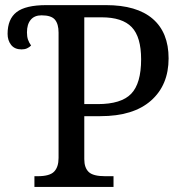

<svg xmlns="http://www.w3.org/2000/svg" viewBox="-20 -734 721 754"><path d="M396 -713.9Q517.1 -713.9 579.6 -660.2Q642.1 -606.4 642.1 -504.9Q642.1 -399.9 573 -338.9Q503.9 -277.8 374 -277.8H311V-108.9Q311 -75.2 328.4 -58.6Q345.7 -42 393.1 -42H425.8V0H115.2V-42H127.9Q175.3 -42 192.6 -60.1Q210 -78.1 210 -113.8V-606Q210 -639.6 195.8 -656.7Q181.6 -673.8 143.1 -673.8Q115.2 -673.8 100.6 -656.2Q85.9 -638.7 85.9 -606.9Q85.9 -590.3 89.8 -578.6Q93.8 -566.9 102.1 -555.2Q95.2 -548.3 86.2 -544.2Q77.1 -540 64.9 -540Q37.6 -540 23.7 -557.6Q9.8 -575.2 9.8 -601.1Q9.8 -659.2 45.2 -686.5Q80.6 -713.9 162.1 -713.9ZM311 -325.2H363.8Q456.1 -325.2 495.1 -365.7Q534.2 -406.2 534.2 -501Q534.2 -588.9 497.3 -627.4Q460.4 -666 378.9 -666H311Z"/></svg>

Font: Noto Serif
Style: Regular
Weight: 400
Designer: Monotype Design team
Foundry: Monotype Imaging Inc.
Version: Version 1.02